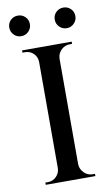

<svg xmlns="http://www.w3.org/2000/svg" viewBox="-86 -799 489 844"><g transform="rotate(-10 158.5 -377.0)"><path d="M204 -600V0H113V-600ZM116 -64V0H48V-10Q48 -10 53.5 -10Q59 -10 59 -10Q82 -10 97.5 -26Q113 -42 113 -64ZM202 -64H204Q205 -42 221 -26Q237 -10 259 -10Q259 -10 264 -10Q269 -10 269 -10L270 0H202ZM202 -536V-600H270L269 -590Q269 -590 264 -590Q259 -590 259 -590Q237 -590 221 -574.5Q205 -559 204 -536ZM116 -536H113Q113 -559 97.5 -574.5Q82 -590 59 -590Q59 -590 53.5 -590Q48 -590 48 -590V-600H116ZM56 -662Q37 -662 23.5 -675.5Q10 -689 10 -708Q10 -728 23.5 -741Q37 -754 56 -754Q75 -754 88.5 -741Q102 -728 102 -708Q102 -689 88.5 -675.5Q75 -662 56 -662ZM259 -662Q240 -662 226.5 -675.5Q213 -689 213 -708Q213 -728 226.5 -741Q240 -754 259 -754Q278 -754 291.5 -741Q305 -728 305 -708Q305 -689 291.5 -675.5Q278 -662 259 -662Z"/></g></svg>

Font: Cinzel Medium
Style: Regular
Weight: 500
Designer: Natanael Gama
Version: Version 2.000